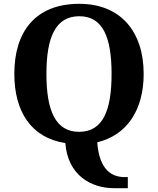

<svg xmlns="http://www.w3.org/2000/svg" viewBox="-20 -745 827 1005"><path d="M577 240H649V182H633C567 182 500 147 489 0C646 -38 732 -171 732 -358C732 -580 611 -725 395 -725C166 -725 55 -580 55 -359C55 -162 142 -24 322 4C335 173 457 240 577 240ZM394 -55C270 -55 223 -167 223 -358C223 -549 270 -660 395 -660C519 -660 564 -549 564 -358C564 -167 519 -55 394 -55Z"/></svg>

Font: Noto Serif NP Hmong
Style: Bold
Weight: 700
Designer: Dalton Maag Ltd
Foundry: Dalton Maag Ltd
Version: Version 1.001